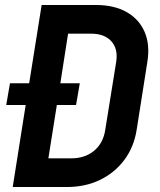

<svg xmlns="http://www.w3.org/2000/svg" viewBox="-20 -750 640 770"><path d="M31 0 83 -329H5L20 -416H97L147 -730H364Q438 -730 488 -701.5Q538 -673 560 -622Q582 -571 571 -502L528 -229Q517 -160 478.5 -108.5Q440 -57 381 -28.5Q322 0 248 0ZM174 -115H266Q321 -115 357.5 -145.5Q394 -176 402 -229L446 -502Q454 -554 426.5 -584.5Q399 -615 345 -615H253L222 -416H300L285 -329H208Z"/></svg>

Font: JetBrains Mono NL
Style: Bold Italic
Weight: 700
Italic angle: -9°
Designer: Philipp Nurullin, Konstantin Bulenkov
Foundry: JetBrains
Version: Version 2.304; ttfautohint (v1.8.4.7-5d5b)